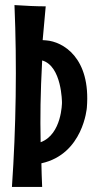

<svg xmlns="http://www.w3.org/2000/svg" viewBox="-20 -732 373 756"><path d="M322 -308C338 -506 227 -568 162 -573L148 -574L160 -707C125 -707 81 -709 37 -712C47 -475 43 -229 27 4H146C144 -31 144 -59 143 -89C308 -125 322 -308 322 -308ZM146 -494C224 -472 224 -328 224 -328C224 -328 224 -203 140 -172C138 -275 139 -360 146 -494Z"/></svg>

Font: Mouse Memoirs
Style: Regular
Weight: 400
Designer: Astigmatic (AOETI)
Foundry: Astigmatic (AOETI)
Version: Version 1.000